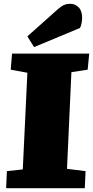

<svg xmlns="http://www.w3.org/2000/svg" viewBox="-20 -983 486 1003"><path d="M123 -603 36 -619 43 -703H446L438 -619L353 -606L330 -101L427 -89L423 0H12L16 -89L99 -98ZM280 -933Q299 -950 313.5 -956.5Q328 -963 349 -963Q372 -963 390.5 -945Q409 -927 409 -889Q409 -879 406.5 -863.5Q404 -848 398 -837L158 -737L123 -793Z"/></svg>

Font: Literata 18pt Black
Style: Italic
Weight: 900
Italic angle: -2°
Designer: Latin by Veronika Burian and Jose Scaglione. Greek by Irene Vlachou. Cyrillic by Vera Evstafieva
Foundry: TypeTogether
Version: Version 3.103;gftools[0.9.29]